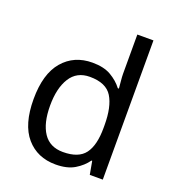

<svg xmlns="http://www.w3.org/2000/svg" viewBox="-139 -868 893 985"><g transform="rotate(20 307.5 -375.0)"><path d="M275 10Q175 10 115 -59.5Q55 -129 55 -267Q55 -405 115.5 -475.5Q176 -546 276 -546Q338 -546 377.5 -523Q417 -500 442 -467H448Q447 -480 444.5 -505.5Q442 -531 442 -546V-760H530V0H459L446 -72H442Q418 -38 378 -14Q338 10 275 10ZM289 -63Q374 -63 408.5 -109.5Q443 -156 443 -250V-266Q443 -366 410 -419.5Q377 -473 288 -473Q217 -473 181.5 -416.5Q146 -360 146 -265Q146 -169 181.5 -116Q217 -63 289 -63Z"/></g></svg>

Font: Noto Sans Lydian
Style: Regular
Weight: 400
Designer: Monotype Design Team
Foundry: Monotype Imaging Inc.
Version: Version 2.002; ttfautohint (v1.8.4.7-5d5b)